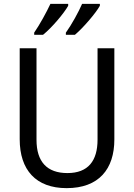

<svg xmlns="http://www.w3.org/2000/svg" viewBox="-20 -964 694 994"><path d="M497 -934V-944H405C388 -904 350 -835 321 -795V-784H368C410 -819 476 -896 497 -934ZM333 -934V-944H241C222 -903 186 -837 157 -795V-784H203C249 -821 311 -895 333 -934ZM572 -242V-714H485V-241C485 -132 437 -68 329 -68C223 -68 169 -127 169 -240V-714H82V-243C82 -84 166 10 325 10C492 10 572 -89 572 -242Z"/></svg>

Font: Noto Sans Sinhala SemiCondensed
Style: Regular
Weight: 400
Width: 4
Designer: Jelle Bosma - Monotype Design Team
Foundry: Monotype Imaging Inc.
Version: Version 2.006